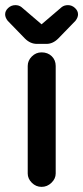

<svg xmlns="http://www.w3.org/2000/svg" viewBox="-41 -715 324 748"><path d="M56 -565 -11 -634Q-21 -647 -21 -659Q-21 -673 -9 -684Q3 -695 19 -695Q33 -695 43 -687L119 -622Q122 -620 121 -620Q121 -620 123 -622L199 -687Q209 -695 224 -695Q239 -695 251 -684Q263 -673 263 -659Q263 -647 253 -634L186 -565Q165 -544 140 -544H103Q77 -544 56 -565ZM67 -458Q67 -479 83 -495Q99 -511 121 -511Q145 -511 160.5 -496Q176 -481 176 -458V-39Q176 -19 159.5 -3Q143 13 121 13Q99 13 83 -3Q67 -19 67 -39Z"/></svg>

Font: 寒蝉全圆体 Bold
Style: Regular
Weight: 700
Designer: Warren2060
      Designed by Motoya company      

      [Varela Round]
      Joe Prince(Latin component); Avraham Cornf
Foundry: ChillType
Version: Version 3.200